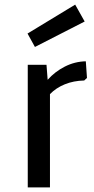

<svg xmlns="http://www.w3.org/2000/svg" viewBox="-20 -810 405 830"><path d="M100 0V-530H181L186 -465Q217 -500 260 -522Q303 -544 351 -545L356 -473L344 -462Q298 -461 260 -445.5Q222 -430 196 -403V0ZM131 -607 99 -665 305 -790 346 -717Z"/></svg>

Font: Orienta
Style: Regular
Weight: 400
Designer: Eduardo Rodriguez Tunni
Foundry: Eduardo Rodriguez Tunni
Version: Version 1.002; ttfautohint (v1.8.4.7-5d5b);gftools[0.9.23]